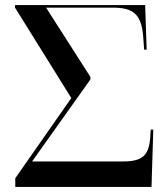

<svg xmlns="http://www.w3.org/2000/svg" viewBox="-20 -734 653 754"><path d="M40 0H575L582 -225H572L570 -195C565 -123 539 -100 463 -100H106L335 -422V-432L161 -704H423C508 -704 537 -675 543 -582L546 -539H556L550 -714H39V-704L260 -349L40 -34Z"/></svg>

Font: Noto Serif Display Medium
Style: Regular
Weight: 500
Designer: Monotype Design Team
Foundry: Monotype Imaging Inc.
Version: Version 2.009